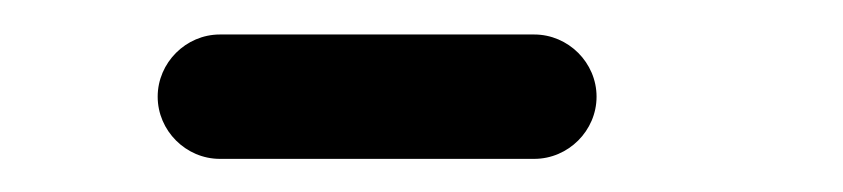

<svg xmlns="http://www.w3.org/2000/svg" viewBox="-20 -678 496 113"><path d="M294.4 -657.7H109.4C89.4 -657.7 72.8 -641.1 72.8 -621.1C72.8 -601.1 89.4 -584.5 109.4 -584.5H294.4C314.5 -584.5 331.1 -601.1 331.1 -621.1C331.1 -641.1 314.5 -657.7 294.4 -657.7Z"/></svg>

Font: Velvelyne
Style: Regular
Weight: 400
Designer: Manon Van der Borght et Mariel Nils
Foundry: Velvetyne
Version: Version 1.070;Glyphs 3.3.1 (3343)